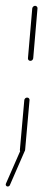

<svg xmlns="http://www.w3.org/2000/svg" viewBox="-38 -539 152 678"><path d="M40.7 -0.4Q37 -0.4 34.4 -3Q31.9 -5.6 32.2 -9.6L47.8 -185.2Q48.1 -188.9 50.9 -191.7Q53.7 -194.4 57.8 -194.4Q61.5 -194.4 64.1 -191.9Q66.7 -189.3 66.3 -185.2L50.7 -9.6Q50.4 -5.9 47.6 -3.1Q44.8 -0.4 40.7 -0.4ZM69.3 -324.1Q65.6 -324.1 63 -326.7Q60.4 -329.3 60.7 -333.3L75.9 -509.3Q76.3 -513 79.3 -515.7Q82.2 -518.5 85.9 -518.5Q89.6 -518.5 92.2 -515.7Q94.8 -513 94.4 -509.3L79.3 -333.3Q78.9 -329.6 76.1 -326.9Q73.3 -324.1 69.3 -324.1ZM-17.8 112.6Q-17.8 111.5 -17 109.3L35.9 -11.5Q36.7 -13.7 38.9 -15.2Q41.1 -16.7 43.7 -16.7Q46.7 -16.7 48.7 -14.6Q50.7 -12.6 50.7 -9.6Q50.7 -8.1 49.6 -6.3L-3 114.4Q-3.7 116.7 -5.9 118.1Q-8.1 119.6 -10.7 119.6Q-14.1 119.6 -15.9 117.4Q-17.8 115.2 -17.8 112.6Z"/></svg>

Font: 26F Galaxy Sans Hairline
Style: Italic
Weight: 50
Italic angle: -5°
Designer: C₂₉H₂₅N₃O₅
Version: Version 1.200